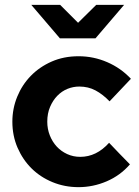

<svg xmlns="http://www.w3.org/2000/svg" viewBox="-20 -762 573 792"><path d="M31 0ZM311 -115Q378 -115 430 -173Q452 -150 473 -128Q494 -106 516 -84Q476 -38 420 -14Q364 10 304 10Q247 10 197 -10.5Q147 -31 110.5 -67Q74 -103 52.5 -152.5Q31 -202 31 -260Q31 -314 51 -363Q71 -412 107 -449Q143 -486 193 -508Q243 -530 304 -530Q366 -530 422.5 -505.5Q479 -481 520 -437Q498 -414 476 -390.5Q454 -367 432 -344Q404 -373 374 -389Q344 -405 307 -405Q282 -405 258.5 -395.5Q235 -386 216.5 -367Q198 -348 186.5 -321Q175 -294 175 -260Q175 -230 185.5 -203.5Q196 -177 214 -157.5Q232 -138 257 -126.5Q282 -115 311 -115ZM228 -742 302 -668 377 -742H492L374 -604H227L109 -742Z"/></svg>

Font: Rosa Sans
Style: Bold
Weight: 700
Designer: Pentagram / MCKL
Foundry: Pentagram / MCKL
Version: Version 1.005;September 16, 2019;FontCreator 11.5.0.2425 64-